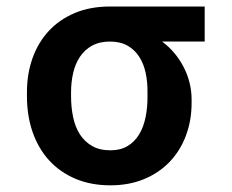

<svg xmlns="http://www.w3.org/2000/svg" viewBox="-20 -548 697 578"><path d="M311.1 -528.4H596.2V-422.9H468Q488.6 -407.7 505 -388.1Q521.3 -368.6 532.8 -346.2Q544.4 -323.9 550.6 -299Q556.8 -274.1 556.8 -248.6V-238.6Q556.8 -185 539.6 -139.4Q522.4 -93.8 490.4 -60.5Q458.5 -27.3 413.4 -8.7Q368.3 9.9 312.5 9.9Q253.6 9.9 206.9 -9.9Q160.2 -29.8 127.7 -65.5Q95.2 -101.2 78.1 -150.6Q61.1 -199.9 61.1 -258.5V-269.9Q61.1 -326 78.1 -373.4Q95.2 -420.8 127.3 -455.3Q159.4 -489.7 205.8 -509.1Q252.1 -528.4 311.1 -528.4ZM193.9 -269.9V-258.5Q193.9 -225.1 200.1 -195.5Q206.3 -165.8 220.5 -143.6Q234.7 -121.4 257.3 -108.5Q279.8 -95.5 312.5 -95.5Q343 -95.5 364.3 -108.5Q385.7 -121.4 399 -143.6Q412.3 -165.8 418.3 -195.5Q424.4 -225.1 424 -258.5V-269.9Q424.4 -300.8 418.5 -328.5Q412.6 -356.2 399.1 -377.1Q385.7 -398.1 364 -410.5Q342.3 -422.9 311.1 -422.9Q279.5 -422.9 257.1 -410.5Q234.7 -398.1 220.7 -377.1Q206.7 -356.2 200.3 -328.5Q193.9 -300.8 193.9 -269.9Z"/></svg>

Font: Inter P Semi Bold
Style: Regular
Weight: 600
Designer: Rasmus Andersson
Foundry: rsms
Version: Version 3.018;git-588b23468